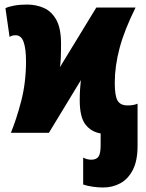

<svg xmlns="http://www.w3.org/2000/svg" viewBox="-20 -583 640 843"><path d="M433.1 240.2Q410.6 240.2 387 236.8Q363.3 233.4 345.2 227.1V108.9Q362.3 118.2 380.9 118.2Q402.3 118.2 412.1 105.2Q421.9 92.3 421.9 54.2V2.9Q379.4 -4.4 354.7 -37.1Q330.1 -69.8 330.1 -142.1Q330.1 -169.9 331.5 -190.7Q333 -211.4 335 -231L194.8 0H27.8Q51.3 -56.6 72.8 -138.2Q94.2 -219.7 94.2 -314Q94.2 -369.1 83.7 -398.7Q73.2 -428.2 48.8 -428.2Q38.6 -428.2 32.5 -426Q26.4 -423.8 22 -420.9L3.9 -546.9Q15.1 -553.2 40.5 -558.1Q65.9 -563 98.1 -563Q139.6 -563 173.6 -547.6Q207.5 -532.2 227.8 -494.9Q248 -457.5 248 -391.1Q248 -352.1 246.8 -327.1Q245.6 -302.2 243.2 -288.1L402.8 -549.8H575.2Q526.4 -451.7 505.1 -372.1Q483.9 -292.5 483.9 -219.2Q483.9 -162.1 496.3 -141.1Q508.8 -120.1 540 -120.1Q556.6 -120.1 567.4 -122.6Q578.1 -125 584 -127.9V57.1Q584 122.1 563.5 162.4Q543 202.6 508.8 221.4Q474.6 240.2 433.1 240.2Z"/></svg>

Font: Open Sans Condensed ExtraBold
Style: Regular
Weight: 800
Width: 3
Designer: Monotype Design Team
Foundry: Monotype Imaging Inc.
Version: Version 3.000; ttfautohint (v1.8.4)